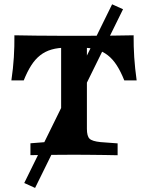

<svg xmlns="http://www.w3.org/2000/svg" viewBox="-20 -739 705 914"><path d="M147 155.6 95.4 132.2 513.7 -718.5 565.7 -695.1ZM324.5 -2.4Q297.2 -2.4 260.9 -2Q224.6 -1.6 188.5 -1.4Q152.5 -1.2 124.9 -0.4V-56.9L205.8 -63.3Q245.9 -66.9 258.5 -79Q271 -91.1 271 -125.8V-201.6H393.7V-125.8Q393.7 -91.1 406.2 -78.8Q418.8 -66.5 458.9 -62.5L539.9 -56.5V0Q512.6 -0.8 476.4 -1.2Q440.1 -1.6 404 -2Q367.9 -2.4 340.2 -2.4H332.3ZM296.7 -512.1Q256.4 -512.1 225.7 -503.2Q195.1 -494.4 171.4 -475.8Q147.6 -457.2 128.7 -427.7Q109.7 -398.1 93.1 -356.4H34.2Q42.7 -414.5 45.9 -466.3Q49.1 -518.2 48.6 -571Q91.7 -570.2 150.2 -569.4Q208.7 -568.5 288.8 -568.5H375.9Q456 -568.5 514.5 -569.4Q573 -570.2 616.1 -571Q615.7 -518.2 619 -466.3Q622.4 -414.5 630.5 -356.4H571.6Q555 -398.1 536 -427.7Q517.1 -457.2 493.3 -475.8Q469.6 -494.4 439 -503.2Q408.4 -512.1 368 -512.1ZM271 -201.6V-536.3H393.7V-201.6Z"/></svg>

Font: Playfair 5pt SemiExpanded Light
Style: Regular
Weight: 300
Width: 6
Designer: Claus Eggers Sørensen
Foundry: Claus Eggers Sørensen
Version: Version 2.203